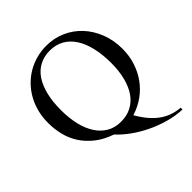

<svg xmlns="http://www.w3.org/2000/svg" viewBox="-231 -834 1186 1186"><g transform="rotate(-45 361.5 -241.0)"><path d="M684.1 -331.1Q684.1 -270.5 666.5 -216.3Q648.9 -162.1 617.2 -118.2Q585.4 -74.2 540.5 -42.2Q495.6 -10.3 440.9 6.3Q465.3 48.8 491.7 80.1Q518.1 111.3 547.4 132.6Q576.7 153.8 609.6 165.5Q642.6 177.2 680.7 180.2V196.3Q621.6 193.8 562.3 177Q502.9 160.2 449.2 134Q395.5 107.9 349.9 74.7Q304.2 41.5 272.5 6.3Q206.5 -16.6 161.4 -52.5Q116.2 -88.4 87.9 -132.6Q59.6 -176.8 47.1 -227.8Q34.7 -278.8 34.7 -332Q34.7 -381.8 46.1 -427Q57.6 -472.2 78.9 -510.5Q100.1 -548.8 130.1 -579.8Q160.2 -610.8 196.8 -632.6Q233.4 -654.3 275.9 -666Q318.4 -677.7 364.7 -677.7Q430.7 -677.7 489 -652.1Q547.4 -626.5 590.6 -580.3Q633.8 -534.2 658.9 -470.5Q684.1 -406.7 684.1 -331.1ZM572.8 -318.8Q572.8 -392.6 558.8 -452.1Q544.9 -511.7 517.8 -553.7Q490.7 -595.7 450.4 -618.4Q410.2 -641.1 357.9 -641.1Q309.1 -641.1 269.8 -621.1Q230.5 -601.1 203.4 -562Q176.3 -522.9 161.6 -465.3Q147 -407.7 147 -332Q147 -262.2 160.6 -204.6Q174.3 -147 201.2 -105.7Q228 -64.5 267.3 -41.5Q306.6 -18.6 357.9 -18.6Q409.2 -18.1 449.2 -38.6Q489.3 -59.1 516.6 -97.9Q543.9 -136.7 558.3 -192.6Q572.8 -248.5 572.8 -318.8Z"/></g></svg>

Font: GodaGr
Style: Regular
Weight: 400
Version: 1.0.0